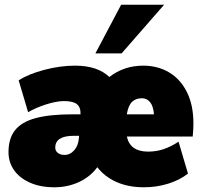

<svg xmlns="http://www.w3.org/2000/svg" viewBox="-20 -784 864 813"><path d="M799 -261Q799 -235 796 -206H517Q531 -142 607 -142Q642 -142 673 -152.5Q704 -163 736 -184L776 -49Q742 -22 693 -6.5Q644 9 589 9Q524 9 474 -13Q424 -35 392 -76Q362 -35 314 -13Q266 9 210 9Q151 9 107 -10.5Q63 -30 39.5 -63.5Q16 -97 16 -140Q16 -198 44 -233Q72 -268 131.5 -284Q191 -300 290 -300H321Q322 -330 305.5 -343Q289 -356 251 -356Q220 -356 177 -342.5Q134 -329 99 -309L59 -444Q102 -471 168.5 -488.5Q235 -506 298 -506Q393 -506 443 -458Q505 -506 586 -506Q648 -506 696 -477.5Q744 -449 771.5 -394Q799 -339 799 -261ZM517 -300H632Q629 -335 615.5 -351.5Q602 -368 581 -368Q555 -368 539 -352.5Q523 -337 517 -300ZM314 -199 315 -209H293Q214 -209 214 -159Q214 -145 225 -136.5Q236 -128 253 -128Q277 -128 294.5 -148Q312 -168 314 -199ZM384 -558 493 -764H675L495 -558Z"/></svg>

Font: Nunito Sans Heavy Heavy
Style: Italic
Weight: 400
Italic angle: -4.541°
Designer: Vernon Adams
Foundry: Vernon Adams
Version: Version 2.002